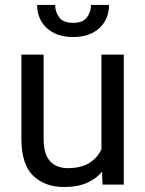

<svg xmlns="http://www.w3.org/2000/svg" viewBox="-20 -750 591 780"><path d="M396.5 0 394.5 -52.2Q370.1 -22.9 332 -6.6Q293.9 9.8 240.2 9.8Q162.6 9.8 114.7 -36.1Q66.9 -82 66.9 -187.5V-528.3H157.2V-186.5Q157.2 -139.2 171.1 -113Q185.1 -86.9 207.5 -76.9Q230 -66.9 254.4 -66.9Q309.6 -66.9 342.8 -87.9Q376 -108.9 392.1 -143.6V-528.3H482.9V0ZM349.6 -730H422.9Q422.9 -672.4 383.8 -636Q344.7 -599.6 277.3 -599.6Q209.5 -599.6 170.2 -636Q130.9 -672.4 130.9 -730H204.1Q204.1 -701.2 220.7 -679.2Q237.3 -657.2 277.3 -657.2Q316.4 -657.2 333 -679.2Q349.6 -701.2 349.6 -730Z"/></svg>

Font: Vazirmatn RD
Style: Regular
Weight: 400
Designer: Saber Rastikerdar
Foundry: Saber Rastikerdar
Version: Version 32.102